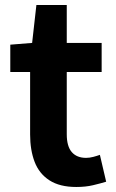

<svg xmlns="http://www.w3.org/2000/svg" viewBox="-20 -731 461 765"><path d="M284 14Q218 14 177 -12.5Q136 -39 118 -86Q100 -133 100 -195V-444H21V-553L108 -560L125 -711H246V-560H385V-444H246V-196Q246 -148 266 -125Q286 -102 323 -102Q337 -102 352 -106Q367 -110 378 -114L403 -7Q380 0 350.5 7Q321 14 284 14Z"/></svg>

Font: Noto Sans TC Thin
Style: Bold
Weight: 700
Version: Version 2.004-H2;hotconv 1.0.118;makeotfexe 2.5.65603